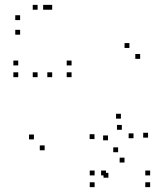

<svg xmlns="http://www.w3.org/2000/svg" viewBox="-20 -760 660 790"><path d="M62.8 -617.3V-637.3H42.8V-617.3ZM177.5 -720V-740H157.5V-720ZM134.7 -720V-740H114.7V-720ZM62.8 -677.3V-697.3H42.8V-677.3ZM194.7 -720V-740H174.7V-720ZM134.7 -720V-740H114.7V-720ZM134.7 -442.5V-462.5H114.7V-442.5ZM194.7 -442.5V-462.5H174.7V-442.5ZM274.5 -442.5V-462.5H254.5V-442.5ZM274.5 -490.8V-510.8H254.5V-490.8ZM55 -490.8V-510.8H35V-490.8ZM55 -442.5V-462.5H35V-442.5ZM119.5 -186.5V-206.5H99.5V-186.5ZM163.7 -141.7V-161.7H143.7V-141.7ZM556.7 -517.8V-537.8H536.7V-517.8ZM512.5 -562.7V-582.7H492.5V-562.7ZM368.8 -187.8V-207.8H348.8V-187.8ZM424.3 -182.7V-202.7H404.3V-182.7ZM481.3 -226V-246H461.3V-226ZM529.3 -191.2V-211.2H509.3V-191.2ZM466 -133.7V-153.7H446V-133.7ZM369.3 -38.3V-58.3H349.3V-38.3ZM369.3 10V-10H349.3V10ZM597.8 10V-10H577.8V10ZM597.8 -38.3V-58.3H577.8V-38.3ZM416 -38.3V-58.3H396V-38.3ZM426 -28.8V-48.8H406V-28.8ZM492.3 -91.3V-111.3H472.3V-91.3ZM589.2 -193.7V-213.7H569.2V-193.7ZM477.5 -271.8V-291.8H457.5V-271.8Z"/></svg>

Font: Monaspace Krypton Dots Var
Style: Regular
Weight: 400
Designer: Riley Cran and the Lettermatic Team
Version: Version 1.100 (Monaspace Krypton Dots)